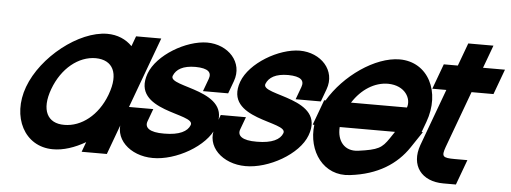

<svg xmlns="http://www.w3.org/2000/svg" viewBox="-51 -873 2828 1063"><g transform="rotate(5 1363.5 -341.5)"><path d="M93.6 -281C157.1 -453 358.7 -612 516.1 -613C573.6 -613 621.1 -591.8 655.3 -556.6L676.1 -613H816.1L790.2 -543L694.9 -284.6L693.6 -281L597.4 -20L571.6 50H431.6L452 -5.5C392.2 29.4 329.3 50.4 271.6 50C112.6 50 30.9 -111 93.6 -281ZM233.6 -281C190.1 -163 227.8 -89 323.2 -90C417.7 -90 508.3 -160.8 551.7 -275.7L553.6 -281C597.5 -400 560.1 -472 464.4 -473C369.4 -473 277.5 -400 233.6 -281Z M1237.3 -413 1211.5 -343H1071.5L1097.3 -413C1111 -450 1090.1 -472 1019.4 -473C949.4 -473 912 -450 897.3 -413C872.2 -345 1242 -366 1160.3 -150C1120.5 -42 954.2 51 826.6 50C699.6 50 600.1 -41 640.3 -150L666.1 -220H806.1L780.3 -150C767.4 -115 794.8 -89 878.2 -90C962.2 -90 1007 -114 1020.3 -150C1045.4 -218 678.9 -195 757.3 -413C796.8 -520 954.7 -612 1071.1 -613C1189.1 -613 1276.8 -520 1237.3 -413Z M1752.3 -413 1726.5 -343H1586.5L1612.3 -413C1626 -450 1605.1 -472 1534.4 -473C1464.4 -473 1427 -450 1412.3 -413C1387.2 -345 1757 -366 1675.3 -150C1635.5 -42 1469.2 51 1341.6 50C1214.6 50 1115.1 -41 1155.3 -150L1181.1 -220H1321.1L1295.3 -150C1282.4 -115 1309.8 -89 1393.2 -90C1477.2 -90 1522 -114 1535.3 -150C1560.4 -218 1193.9 -195 1272.3 -413C1311.8 -520 1469.7 -612 1586.1 -613C1704.1 -613 1791.8 -520 1752.3 -413Z M1893.5 -351H2204.4C2222.5 -400 2185.1 -472 2089.4 -473C2014.8 -473 1942.7 -428 1893.5 -351ZM1701.8 -211H1692.8L1718.6 -281L1744.4 -351H1752.2C1836.8 -494.4 2005.3 -612.1 2141.1 -613C2300.1 -613 2381.7 -452 2318.6 -281L2297.2 -223H2304.2L2244 -133C2179.6 -37 2076.6 31 1922.9 49C1776.7 68 1683.6 -63.3 1701.8 -211ZM2150.2 -211H1842.9C1837.5 -131 1882.7 -79.5 1954.8 -89H1955.8C2066.4 -104 2087.1 -117 2124.8 -173Z M2553.2 -467 2437.1 -152C2418.1 -98 2424.2 -90 2493.2 -90H2563.2L2511.6 50H2441.6C2320.6 50 2254.5 -34 2296.7 -151L2297.1 -152L2413.2 -467H2405.2H2335.2L2386.8 -607H2456.8H2464.8L2485.9 -664L2511.7 -734H2651.7L2625.9 -664L2604.8 -607H2656.8H2726.8L2675.2 -467H2605.2Z"/></g></svg>

Font: Nordica Plus
Style: NordicaClassicRgObl
Weight: 500
Version: Version 1.01